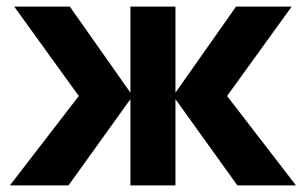

<svg xmlns="http://www.w3.org/2000/svg" viewBox="-20 -560 924 580"><path d="M374 -260.5 187 0H10L218 -270L23 -540H191L374 -280V-540H510V-280L693 -540H861L666 -270L874 0H697L510 -260.5V0H374Z"/></svg>

Font: Vela Sans ExtBd
Style: Regular
Weight: 800
Designer: Principal design: Mikhail Sharanda - project Manrope.
Design modification: Ravid Balaliev
Foundry: Mikhail Sharanda
Version: Version 1.001